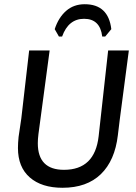

<svg xmlns="http://www.w3.org/2000/svg" viewBox="-20 -881 646 909"><path d="M259 -708 239 -743Q257 -798 293 -829.5Q329 -861 381 -861Q493 -861 507 -743L478 -708H464Q454 -792 378 -792Q304 -792 274 -708ZM590 -642 547 -315 538 -241Q524 -121 457.5 -56.5Q391 8 276 8Q177 8 121 -41Q65 -90 65 -180Q65 -204 68 -233L81 -321L118 -642H215L162 -246Q159 -222 159 -203Q159 -77 283 -77Q429 -77 447 -236L492 -642Z"/></svg>

Font: Alegreya Sans SC Medium
Style: Italic
Weight: 500
Italic angle: -7°
Designer: Juan Pablo del Peral
Foundry: Huerta Tipografica
Version: Version 2.007